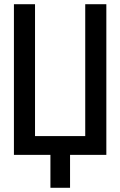

<svg xmlns="http://www.w3.org/2000/svg" viewBox="-20 -734 570 910"><path d="M46 0H219V156H312V0H484V-714H384V-89H146V-714H46Z"/></svg>

Font: Noto Sans Mono Condensed Medium
Style: Regular
Weight: 500
Width: 3
Designer: Monotype Design Team
Foundry: Monotype Imaging Inc.
Version: Version 2.014